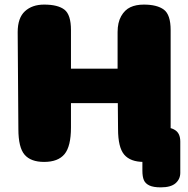

<svg xmlns="http://www.w3.org/2000/svg" viewBox="-20 -705 820 836"><path d="M680 110.8Q724 110.8 744.5 92.8Q765 74.8 765 47.4V-88.5Q765 -124.5 742 -138.8Q719 -153.2 678 -153.2Q659 -153.2 644.5 -148.6Q630 -144.1 620 -135.9Q610 -127.7 605 -116.9Q600 -106.2 600 -93.7V38.3Q600 64.4 606.5 79.4Q613 94.4 630.5 102.6Q648 110.8 680 110.8ZM680 110.8Q724 110.8 744.5 92.8Q765 74.8 765 47.4V-88.5Q765 -124.5 742 -138.8Q719 -153.2 678 -153.2Q659 -153.2 644.5 -148.6Q630 -144.1 620 -135.9Q610 -127.7 605 -116.9Q600 -106.2 600 -93.7V38.3Q600 64.4 606.5 79.4Q613 94.4 630.5 102.6Q648 110.8 680 110.8ZM723 -150Q723 -69 694 -34.5Q665 0 606 0Q548 0 521 -31.5Q494 -63 494 -143L493 -256H289V-150Q289 -68 261 -34Q233 0 172 0Q114 0 87 -31.5Q60 -63 60 -143L57 -565Q57 -627 88.5 -656Q120 -685 172 -685Q232 -685 260.5 -663Q289 -641 289 -574V-406H492V-565Q492 -607 507.5 -634.5Q523 -662 547.5 -673.5Q572 -685 606 -685Q664 -685 693.5 -663Q723 -641 723 -574Z"/></svg>

Font: Coiny 2.0
Style: Regular
Weight: 400
Version: Version 1.001 July 11, 2018